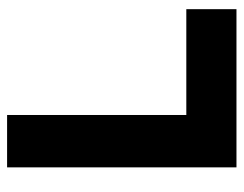

<svg xmlns="http://www.w3.org/2000/svg" viewBox="-93 -597 690 544"><g transform="rotate(-90 252.0 -325.0)"><path d="M49.8 0V-649.9H198.2V-142.1H498V0Z"/></g></svg>

Font: Apfel Grotezk
Style: Bold
Weight: 700
Designer: Luigi Gorlero
Foundry: Collletttivo
Version: Version 2.000;FEAKit 1.0